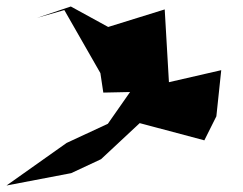

<svg xmlns="http://www.w3.org/2000/svg" viewBox="-62 -549 748 591"><path d="M505 -294 342 -271 270 -168 143 -109 -42 22 157 -16 249 -59 368 -170 567 -117 604 -191 619 -333 458 -296 445 -520 271 -466 156 -529 52 -494 136 -518 247 -324 256 -264 491 -269Z"/></svg>

Font: Asimov Silicon
Style: Regular
Weight: 400
Designer: Google
Version: Version 2.000980; 2014